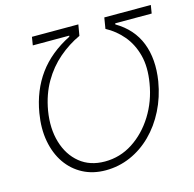

<svg xmlns="http://www.w3.org/2000/svg" viewBox="-107 -837 966 956"><g transform="rotate(-15 376.0 -359.5)"><path d="M76.7 -351.6Q95.7 -463.9 155 -545.4Q214.4 -627 318.8 -679.7L320.3 -685.1H132.3L139.2 -727.5H378.4L368.7 -670.9Q310.1 -644 258.8 -600.1Q207.5 -556.2 171.6 -494.4Q135.7 -432.6 121.6 -351.6Q106.9 -262.7 128.4 -190.4Q149.9 -118.2 201.9 -75.9Q253.9 -33.7 330.6 -33.7Q408.7 -33.7 474.4 -76.2Q540 -118.7 585.2 -190.9Q630.4 -263.2 645 -352.5Q658.7 -433.6 642.6 -495.1Q626.5 -556.6 589.6 -600.6Q552.7 -644.5 502.9 -670.9L512.2 -727.5H752L745.1 -685.1H557.1L556.2 -679.7Q641.6 -629.4 674.3 -545.7Q707 -461.9 689.5 -351.1Q676.3 -272 642.8 -205.8Q609.4 -139.6 560.5 -91.3Q511.7 -43 451.2 -16.6Q390.6 9.8 323.2 9.8Q257.8 9.8 206.3 -17.3Q154.8 -44.4 121.3 -93Q87.9 -141.6 75.7 -207.5Q63.5 -273.4 76.7 -351.6Z"/></g></svg>

Font: Inter 18pt ExtraLight
Style: Italic
Weight: 250
Italic angle: -9.3988°
Designer: Rasmus Andersson
Foundry: rsms
Version: Version 4.001;git-66647c0bb